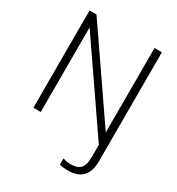

<svg xmlns="http://www.w3.org/2000/svg" viewBox="-215 -832 1100 1195"><g transform="rotate(30 335.0 -234.0)"><path d="M395 224V179Q422 189 449 189Q501 189 522 164.5Q543 140 543 86V-4L128 -608V0H75V-699H125L542 -92V-699H595V85Q595 159 559.5 195Q524 231 459 231Q420 231 395 224Z"/></g></svg>

Font: Prompt ExtraLight
Style: Regular
Weight: 275
Designer: Katatrad Team
Foundry: CadsonDemak
Version: Version 1.000